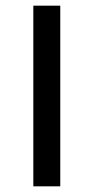

<svg xmlns="http://www.w3.org/2000/svg" viewBox="-20 -657 330 677"><path d="M97.5 0V-637H192.5V0Z"/></svg>

Font: Karla Medium
Style: Regular
Weight: 500
Designer: Jonathan Pinhorn
Version: Version 2.001